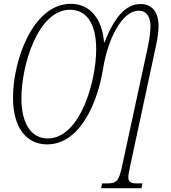

<svg xmlns="http://www.w3.org/2000/svg" viewBox="-20 -744 894 1004"><path d="M509 240H720L725 215H700C666 215 651 210 651 183C651 171 654 154 659 132L791 -483C799 -519 809 -565 809 -609C809 -679 776 -723 715 -723C638 -723 578 -655 527 -523H524C514 -646 451 -724 350 -724C152 -724 48 -428 48 -234C48 -70 123 11 226 11C398 11 490 -205 519 -385C544 -542 619 -688 705 -688C745 -688 767 -657 767 -607C767 -568 758 -523 750 -484L617 131C601 205 587 215 540 215H514ZM229 -20C150 -20 92 -88 92 -230C92 -404 179 -693 346 -693C428 -693 483 -628 483 -486C483 -320 400 -20 229 -20Z"/></svg>

Font: Noto Serif Condensed ExtraLight
Style: Italic
Weight: 200
Width: 3
Italic angle: -12°
Designer: Monotype Design Team
Foundry: Monotype Imaging Inc.
Version: Version 2.013